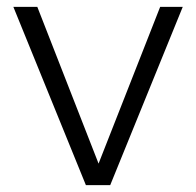

<svg xmlns="http://www.w3.org/2000/svg" viewBox="-20 -541 573 561"><path d="M231 0 19 -521H89L268 -63L448 -521H514L302 0Z"/></svg>

Font: Boldmen
Style: Regular
Weight: 400
Designer: Matt McInerney, Pablo Impallari, Rodrigo Fuenzalida
Foundry: LIVING CONCEPT
Version: Version 1.000